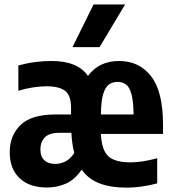

<svg xmlns="http://www.w3.org/2000/svg" viewBox="-20 -828 771 858"><path d="M189.5 10Q112 10 67.8 -31.5Q23.5 -73 23.5 -147.5Q23.5 -222 71.5 -269.2Q119.5 -316.5 229.5 -316.5H297.5V-346.5Q297.5 -401.5 270.8 -422Q244 -442.5 188 -442.5Q161.5 -442.5 128 -437.5Q94.5 -432.5 62 -422.5V-535.5Q100.5 -546 137.8 -550.8Q175 -555.5 209.5 -555.5Q328 -555.5 373 -488.5Q422 -555.5 512.5 -555.5Q602 -555.5 655.2 -487.2Q708.5 -419 708.5 -271.5V-229.5H431Q434 -157.5 463.8 -130Q493.5 -102.5 562.5 -102.5Q590 -102.5 619.8 -107.2Q649.5 -112 682.5 -121V-8.5Q610 10.5 546.5 10.5Q474 10.5 424.2 -8.8Q374.5 -28 345 -70Q313 -23.5 273.2 -6.8Q233.5 10 189.5 10ZM505.5 -462Q482.5 -462 466.2 -450Q450 -438 440.8 -406.5Q431.5 -375 431 -316.5H577Q576 -375.5 567.5 -407Q559 -438.5 543.2 -450.2Q527.5 -462 505.5 -462ZM226.5 -95.5Q249.5 -95.5 271.5 -106Q293.5 -116.5 312 -144.5Q301.5 -183.5 299 -234.5H245.5Q200 -234.5 180.2 -214Q160.5 -193.5 160.5 -160.5Q160.5 -128 178.2 -111.8Q196 -95.5 226.5 -95.5ZM304 -617.5 398 -808H539L425 -617.5Z"/></svg>

Font: Encode Sans Condensed
Style: Bold
Weight: 700
Width: 3
Designer: Multiple Designers
Foundry: Impallari Type
Version: Version 3.000; ttfautohint (v1.8.3) -l 8 -r 50 -G 200 -x 14 